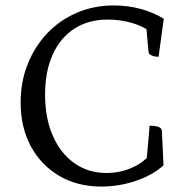

<svg xmlns="http://www.w3.org/2000/svg" viewBox="-20 -675 690 707"><path d="M353 12Q265 12 198 -27.5Q131 -67 93.5 -136.5Q56 -206 56 -297Q56 -374 82 -439Q108 -504 154 -552.5Q200 -601 263 -628Q326 -655 399 -655Q450 -655 497 -642.5Q544 -630 583 -606L564 -466Q548 -466 538 -471Q528 -476 527 -483L518 -582L534 -557Q509 -578 466 -590.5Q423 -603 376 -603Q306 -603 254 -569.5Q202 -536 174 -474Q146 -412 146 -327Q146 -240 174.5 -175Q203 -110 254 -74Q305 -38 372 -38Q424 -38 469.5 -59Q515 -80 537 -114L519 -75L531 -212Q553 -212 563 -208Q573 -204 576 -196L582 -66Q542 -30 480 -9Q418 12 353 12Z"/></svg>

Font: Petrona
Style: Regular
Weight: 400
Designer: Ringo R. Seeber
Foundry: Ringo R. Seeber
Version: Version 2.001; ttfautohint (v1.8.3)